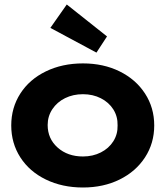

<svg xmlns="http://www.w3.org/2000/svg" viewBox="-20 -824 736 854"><path d="M30 -266Q30 -345 70.5 -408Q111 -471 184 -506.5Q257 -542 349 -542Q440 -542 512 -506.5Q584 -471 625 -408Q666 -345 666 -266Q666 -187 625 -124Q584 -61 512 -25.5Q440 10 349 10Q257 10 184 -25.5Q111 -61 70.5 -124Q30 -187 30 -266ZM503 -266Q504 -306 484 -337.5Q464 -369 428.5 -387Q393 -405 349 -405Q305 -405 269.5 -387.5Q234 -370 213 -338.5Q192 -307 192 -268Q192 -207 236.5 -167.5Q281 -128 349 -128Q393 -128 428.5 -146Q464 -164 484 -195.5Q504 -227 503 -266ZM204 -700 277 -804 456 -662 409 -590Z"/></svg>

Font: Lexend Exa HM Xlight
Style: Bold
Weight: 700
Designer: Bonnie Shaver-Troup, Thomas Jockin, Octavio Pardo
Foundry: Lexend
Version: Version 1.091